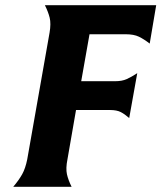

<svg xmlns="http://www.w3.org/2000/svg" viewBox="-20 -720 622 740"><path d="M31 0Q53 -26 65.5 -48.5Q78 -71 85 -106L171 -594Q177 -629 171.5 -651.5Q166 -674 153 -700H582L557 -552Q535 -569 515.5 -578.5Q496 -588 464 -588H325L293 -407H424Q450 -407 468 -415Q486 -423 509 -438L478 -265Q461 -280 445.5 -288Q430 -296 404 -296H273L240 -106Q233 -71 238 -48.5Q243 -26 256 0Z"/></svg>

Font: LT Museum
Style: Bold Italic
Weight: 700
Designer: Daniel Lyons
Foundry: LyonsType
Version: Version 1.011